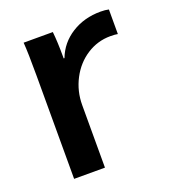

<svg xmlns="http://www.w3.org/2000/svg" viewBox="-101 -586 585 661"><g transform="rotate(-20 191.0 -255.0)"><path d="M59 -378Q59 -463 56 -500H163Q167 -461 167 -412V-402H170Q189 -452 235 -481Q281 -510 341 -510Q359 -510 371 -507V-417Q361 -419 344 -419Q297 -419 257.5 -393.5Q218 -368 195 -324Q172 -280 172 -229V0H59Z"/></g></svg>

Font: Sarabun SemiBold
Style: Regular
Weight: 600
Designer: Suppakit Chalermlarp | Katatrad Co.,Ltd.
Foundry: Cadson Demak Co.,Ltd.
Version: Version 1.000; ttfautohint (v1.6)